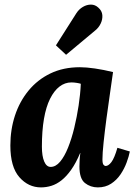

<svg xmlns="http://www.w3.org/2000/svg" viewBox="-20 -803 589 834"><path d="M327 -511Q355 -511 392.5 -505.5Q430 -500 471 -490Q466 -453 458 -399Q450 -345 442.5 -288.5Q435 -232 430 -184.5Q425 -137 425 -111Q425 -93 429.5 -87.5Q434 -82 439 -82Q451 -82 464 -99Q477 -116 490 -161L544 -145Q540 -124 530 -97Q520 -70 503.5 -45.5Q487 -21 462.5 -5Q438 11 405 11Q373 11 349 -8Q325 -27 325 -80Q325 -93 326 -109Q327 -125 329 -138H328Q310 -95 289.5 -66Q269 -37 247.5 -20Q226 -3 203.5 4Q181 11 158 11Q103 11 64 -33.5Q25 -78 25 -171Q25 -240 45 -301Q65 -362 104 -409.5Q143 -457 199 -484Q255 -511 327 -511ZM290 -445Q262 -445 238.5 -427Q215 -409 197.5 -374Q180 -339 171 -287Q162 -235 162 -166Q162 -125 172 -101.5Q182 -78 200 -78Q222 -78 241 -100.5Q260 -123 275.5 -161.5Q291 -200 302.5 -247.5Q314 -295 321.5 -344.5Q329 -394 331 -439Q326 -441 313.5 -443Q301 -445 290 -445ZM267 -565 223 -606 312 -746Q323 -763 340 -773Q357 -783 375 -783Q393 -783 407 -770Q423 -756 424.5 -737.5Q426 -719 417.5 -701Q409 -683 394 -671Z"/></svg>

Font: Lora
Style: Bold Italic
Weight: 700
Italic angle: -3°
Designer: Olga Karpushina, Alexei Vanyashin (Cyrillic)
Foundry: Cyreal
Version: Version 3.004